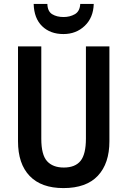

<svg xmlns="http://www.w3.org/2000/svg" viewBox="-20 -951 651 981"><path d="M539 -229Q539 -116 480 -53Q421 10 304 10Q191 10 131.5 -52Q72 -114 72 -229V-714H191V-242Q191 -160 220.5 -127.5Q250 -95 306 -95Q364 -95 391.5 -129Q419 -163 419 -243V-714H539ZM459 -931Q457 -861 413 -819Q369 -777 304 -777Q237 -777 195.5 -817Q154 -857 152 -931H222Q223 -893 246.5 -878.5Q270 -864 305 -864Q337 -864 362.5 -878.5Q388 -893 390 -931Z"/></svg>

Font: Noto Sans Gurmukhi Condensed SemiBold
Style: Regular
Weight: 600
Width: 3
Designer: Jelle Bosma - Monotype Design Team
Foundry: Monotype Imaging Inc.
Version: Version 2.004; ttfautohint (v1.8.4.7-5d5b)